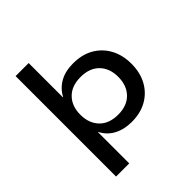

<svg xmlns="http://www.w3.org/2000/svg" viewBox="-235 -861 1196 1196"><g transform="rotate(-45 363.5 -262.5)"><path d="M97 180V-705H212V-403H214Q239 -452 287.5 -480Q336 -508 406 -508Q486 -508 543 -474.5Q600 -441 631 -383Q662 -325 662 -249Q662 -172 630.5 -114Q599 -56 542 -23.5Q485 9 407 9Q340 9 290 -18Q240 -45 215 -95H213V180ZM379 -83Q458 -83 502 -128.5Q546 -174 546 -250Q546 -325 502 -370Q458 -415 379 -415Q300 -415 256 -370Q212 -325 212 -250Q212 -174 256 -128.5Q300 -83 379 -83Z"/></g></svg>

Font: Nunito Sans 7pt SemiExpanded SemiBold
Style: Regular
Weight: 600
Width: 6
Designer: Vernon Adams
Foundry: Vernon Adams
Version: Version 3.101;gftools[0.9.27]